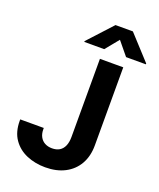

<svg xmlns="http://www.w3.org/2000/svg" viewBox="-171 -1058 973 1173"><g transform="rotate(20 315.0 -472.0)"><path d="M265.8 9.8Q200.1 9.8 144.8 -13.6Q89.6 -36.9 56.5 -84.5Q23.4 -132 23.4 -204.9V-213.3H176.6V-204.9Q176.6 -176.2 187.7 -155.6Q198.8 -135.1 218.9 -124.3Q239.1 -113.5 265.8 -113.5Q294.2 -113.5 314.1 -125.5Q334 -137.6 344.2 -161.4Q354.5 -185.3 354.5 -219.9V-727.5H506.2V-219.9Q506.2 -149.7 476.8 -98Q447.3 -46.4 393.4 -18.3Q339.6 9.8 265.8 9.8ZM501 -792 429.7 -878.7 358.8 -792H229.5V-797.3L373.4 -953.9H486.3L629.9 -797.3V-792Z"/></g></svg>

Font: Inter
Style: Regular
Weight: 400
Designer: Rasmus Andersson
Foundry: rsms
Version: Version 4.000;git-8c9346024